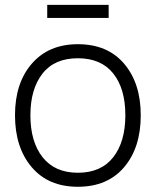

<svg xmlns="http://www.w3.org/2000/svg" viewBox="-20 -732 623 768"><path d="M291.5 -555.2Q410.2 -555.2 476.6 -477.1Q543 -398.9 543 -271Q543 -141.1 476.3 -63Q409.7 15.1 291.5 15.1Q173.3 15.1 106.7 -63.5Q40 -142.1 40 -271Q40 -399.9 107.4 -477.5Q174.8 -555.2 291.5 -555.2ZM101.6 -271Q101.6 -164.6 150.6 -102.8Q199.7 -41 291.5 -41Q384.3 -41 432.9 -103Q481.4 -165 481.4 -271Q481.4 -377.4 432.9 -438.2Q384.3 -499 291.5 -499Q197.8 -499 149.7 -437.3Q101.6 -375.5 101.6 -271ZM168.9 -660.2V-712.4H414.6V-660.2Z"/></svg>

Font: Manrope Light
Style: Regular
Weight: 300
Designer: Mikhail Sharanda
Foundry: Mikhail Sharanda
Version: Version 4.505;FEAKit 1.0